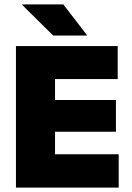

<svg xmlns="http://www.w3.org/2000/svg" viewBox="-20 -847 594 867"><path d="M228.5 0H52V-639H228.5ZM516 0H104.5V-150.5H516ZM503.5 -252H156V-395.5H503.5ZM511.5 -490H104.5V-639H511.5ZM373 -688 266 -827H79.5V-825.5L220 -686.5H373Z"/></svg>

Font: Anek Kannada Medium ExtraBold
Style: Regular
Weight: 800
Version: Version 1.003